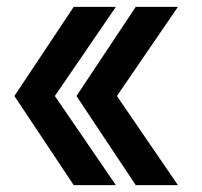

<svg xmlns="http://www.w3.org/2000/svg" viewBox="-20 -540 590 560"><path d="M195 0 22 -260 195 -520H318L140 -260L318 0ZM376 0 203 -260 376 -520H499L321 -260L499 0Z"/></svg>

Font: M PLUS Code Latin SemiExpanded
Style: Bold
Weight: 700
Width: 6
Designer: Coji Morishita
Foundry: UNDERFOREST DESIGN
Version: Version 1.002; ttfautohint (v1.8.3)